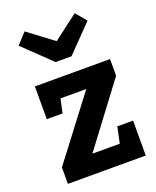

<svg xmlns="http://www.w3.org/2000/svg" viewBox="-152 -919 821 1008"><g transform="rotate(-20 258.5 -415.0)"><path d="M62 -540H482V-447L225 -105H378L397 -195H485V0H50V-92L311 -435H167L150 -357H62ZM251 -724 390 -830 440 -770 297 -623H208L55 -770L110 -830Z"/></g></svg>

Font: BitterBold
Style: Bold
Weight: 700
Designer: Sol Matas
Foundry: Sol Matas
Version: Version 001.001